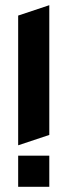

<svg xmlns="http://www.w3.org/2000/svg" viewBox="-20 -700 260 740"><path d="M50 20H170V-100H50ZM50 -640V-140L170 -180V-680Z"/></svg>

Font: Abibas
Style: Medium
Weight: 500
Version: Version 0.3